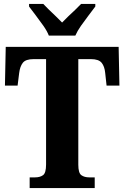

<svg xmlns="http://www.w3.org/2000/svg" viewBox="-20 -951 629 971"><path d="M130 0V-54H158Q182 -54 197.5 -65Q213 -76 213 -119V-652H150Q110 -652 95.5 -633.5Q81 -615 77 -582L69 -518H5L9 -714H580L584 -518H519L512 -582Q509 -615 494 -633.5Q479 -652 440 -652H376V-118Q376 -76 391.5 -65Q407 -54 431 -54H459V0ZM227 -771Q218 -794 199.5 -820.5Q181 -847 161 -873Q141 -899 127 -918V-931H199Q210 -919 227 -902.5Q244 -886 262.5 -868.5Q281 -851 294 -837Q307 -851 325.5 -868.5Q344 -886 361.5 -902.5Q379 -919 390 -931H462V-918Q448 -899 428 -873Q408 -847 389.5 -820.5Q371 -794 361 -771Z"/></svg>

Font: Noto Serif Bengali Condensed ExtraBold
Style: Regular
Weight: 800
Width: 3
Designer: Juan Bruce, Universal Thirst, Indian Type Foundry and the Monotype Design Team.
Foundry: Monotype Imaging Inc.
Version: Version 2.003; ttfautohint (v1.8.4.7-5d5b)